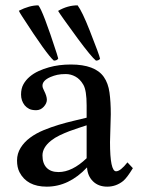

<svg xmlns="http://www.w3.org/2000/svg" viewBox="-20 -696 535 726"><path d="M201.2 -45.4Q252.9 -45.4 307.6 -97.7V-222.2Q294.9 -217.8 277.8 -212.4Q260.7 -207 242.2 -200Q223.6 -192.9 205.3 -184.1Q187 -175.3 172.9 -164.1Q140.6 -138.2 140.6 -108.2Q140.6 -78.1 156.2 -61.8Q171.9 -45.4 201.2 -45.4ZM309.1 -63Q240.7 9.8 156.7 9.8Q82 9.8 53.7 -44.9Q44.4 -63 44.4 -89.1Q44.4 -115.2 58.1 -137.2Q71.8 -159.2 94 -175.5Q116.2 -191.9 144.5 -203.6Q172.9 -215.3 202.1 -224.1Q231.4 -232.9 259 -239.3Q286.6 -245.6 307.6 -251V-297.4Q307.6 -354 295.2 -375.5Q282.7 -397 265.1 -406.5Q247.6 -416 228.8 -416Q210 -416 196.8 -413.1Q183.6 -410.2 170.9 -404.8Q140.6 -391.6 140.6 -372.1Q140.6 -364.3 146.5 -353.5Q157.2 -332.5 157.2 -318.8Q157.2 -305.2 145.3 -292.2Q133.3 -279.3 116.7 -279.3Q100.1 -279.3 90.1 -284.4Q80.1 -289.6 73.2 -297.9Q59.6 -315.4 59.6 -338.4Q59.6 -361.3 68.6 -377.4Q77.6 -393.6 92.3 -406Q106.9 -418.5 126 -427.2Q145 -436 165 -441.4Q202.6 -452.1 248 -452.1Q293.5 -452.1 324.7 -440.4Q356 -428.7 372.6 -405Q389.2 -381.3 394 -346.2Q398.9 -311 398.9 -264.2L396 -158.2Q396 -48.3 418.9 -48.3Q435.5 -48.3 461.9 -82L482.4 -60.1Q460 -23.4 445.8 -11.7Q418.9 9.8 385.5 9.8Q352.1 9.8 331.5 -10.5Q311 -30.8 309.1 -63ZM358.4 -473.6Q353 -466.8 342.8 -466.8Q325.2 -481 273.9 -550.3Q208 -640.1 199.7 -654.8Q235.4 -675.8 273.4 -675.8Q291 -652.3 318.8 -581.5Q356.4 -486.3 358.4 -473.6ZM51.3 -655.3Q91.3 -675.8 125 -675.8Q142.1 -656.2 194.8 -493.2Q199.7 -478 200.2 -474.6Q195.3 -466.8 183.6 -466.8Q156.7 -489.7 63.5 -634.3Q53.7 -649.4 51.3 -655.3Z"/></svg>

Font: RadleyRegular
Style: Regular
Weight: 400
Designer: vernon adams
Foundry: vernon adams
Version: Version 1.000;PS 001.001;hotconv 1.0.56